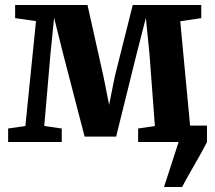

<svg xmlns="http://www.w3.org/2000/svg" viewBox="-20 -568 860 768"><path d="M636 180 694.5 0 687.5 -65.5H808V0Q793 29.5 774.2 62.5Q755.5 95.5 738 126Q720.5 156.5 708.5 180ZM12.5 0V-54L81.5 -64L124 -483.5L40.5 -495.5V-548H330L394 -261.5L416.5 -148.5L439 -261.5L511 -548H785V-495.5L701 -483L740.5 -64L807 -54V0H532.5V-54L599.5 -64L578 -351L563.5 -496.5L526.5 -352.5L444.5 -21.5H318.5L232 -354.5L196.5 -497L182 -354L157 -64L227 -54V0Z"/></svg>

Font: Merriweather 36pt
Style: Bold
Weight: 700
Designer: Eben Sorkin
Foundry: Eben Sorkin
Version: Version 2.100